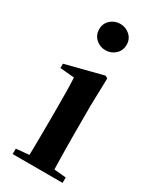

<svg xmlns="http://www.w3.org/2000/svg" viewBox="-204 -862 757 923"><g transform="rotate(30 174.5 -400.5)"><path d="M39 0V-30L146 -40H208L316 -30V0ZM110 0Q111 -25 111.5 -67Q112 -109 112.5 -154.5Q113 -200 113 -235V-308Q113 -358 112.5 -394Q112 -430 110 -466L31 -473V-497L238 -550L251 -542L247 -388V-235Q247 -200 247.5 -154.5Q248 -109 249 -67Q250 -25 251 0ZM175 -655Q144 -655 121.5 -675.5Q99 -696 99 -729Q99 -760 121.5 -780.5Q144 -801 175 -801Q206 -801 228.5 -780.5Q251 -760 251 -729Q251 -696 228.5 -675.5Q206 -655 175 -655Z"/></g></svg>

Font: Noto Serif SC ExtraLight
Style: Bold
Weight: 700
Version: Version 2.002-H1;hotconv 1.1.0;makeotfexe 2.6.0